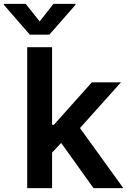

<svg xmlns="http://www.w3.org/2000/svg" viewBox="-93 -971 656 991"><path d="M47.4 0V-727.5H175.8V-326.7H185.1L380.9 -545.9H531.2L319.8 -310.1L543.5 0H389.6L222.7 -233.4L175.8 -183.1V0ZM39.6 -951.2 111.8 -860.4 183.1 -951.2H296.4V-945.8L161.6 -792H61L-72.8 -945.8V-951.2Z"/></svg>

Font: Inter Tight SemiBold
Style: Regular
Weight: 600
Designer: Rasmus Andersson
Foundry: rsms
Version: Version 3.004; ttfautohint (v1.8.4.7-5d5b)